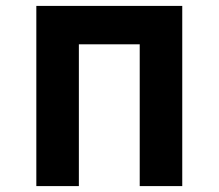

<svg xmlns="http://www.w3.org/2000/svg" viewBox="-20 -630 740 650"><path d="M103 0V-610H597V0H453V-480H247V0Z"/></svg>

Font: Martian Mono SemiBold
Style: Regular
Weight: 600
Monospace: yes
Designer: Roman Shamin
Foundry: Evil Martians
Version: Version 1.000; ttfautohint (v1.8.4.7-5d5b)